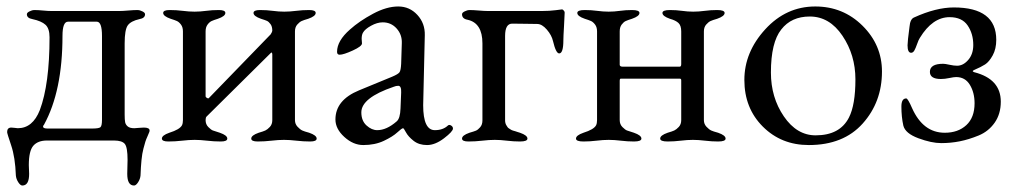

<svg xmlns="http://www.w3.org/2000/svg" viewBox="-20 -434 3146 593"><path d="M127 -37H264Q285 -37 290 -41Q295 -45 295 -64V-323Q295 -367 279 -367H190Q173 -367 173 -323Q173 -153 116 -49Q113 -46 113 -43Q113 -37 127 -37ZM35 -38Q81 -38 103 -94Q133 -174 133 -319Q133 -346 120.5 -357.5Q108 -369 80 -375Q63 -378 63 -390Q63 -395 71.5 -399Q80 -403 85 -403Q98 -403 113 -401.5Q128 -400 139 -400H348Q359 -400 376 -401.5Q393 -403 406 -403Q411 -403 419.5 -399Q428 -395 428 -390Q428 -378 411 -375Q384 -369 374.5 -355.5Q365 -342 365 -300V-80Q365 -64 366.5 -56.5Q368 -49 374.5 -43.5Q381 -38 395 -38Q398 -38 408 -39Q418 -40 424 -40Q442 -40 442 -31Q442 -28 441 -26Q441 -25 436 -14Q431 -3 429 3.5Q427 10 423 25Q419 40 417 60.5Q415 81 414 108Q413 119 406.5 129Q400 139 394 139Q373 139 373 103Q373 95 373.5 80.5Q374 66 374 60Q374 21 365.5 10.5Q357 0 332 0H125Q97 0 83 16Q69 32 69 76Q69 80 69.5 89Q70 98 70 103Q70 139 49 139Q43 139 36.5 129Q30 119 29 108Q27 52 14.5 15Q2 -22 2 -26Q2 -40 15 -40Q19 -40 26 -39Q33 -38 35 -38Z M821 -339Q821 -352 815.5 -359.5Q810 -367 804.5 -369.5Q799 -372 786 -376Q763 -384 763 -394Q763 -403 783 -403Q804 -403 822.5 -400.5Q841 -398 858 -398Q875 -398 894.5 -400.5Q914 -403 935 -403Q955 -403 955 -394Q955 -384 932 -376Q918 -372 911.5 -369Q905 -366 898 -358Q891 -350 891 -337V-63Q891 -51 899 -42.5Q907 -34 913.5 -31Q920 -28 935 -24Q958 -16 958 -6Q958 3 938 3Q917 3 895.5 0.5Q874 -2 857 -2Q840 -2 818.5 0.5Q797 3 776 3Q756 3 756 -6Q756 -16 779 -24Q793 -28 799.5 -31Q806 -34 813.5 -42Q821 -50 821 -63V-266Q821 -270 819 -272L817 -271L618 -74Q615 -71 615 -63Q615 -50 623.5 -41.5Q632 -33 637.5 -31Q643 -29 659 -24Q682 -16 682 -6Q682 3 662 3Q641 3 619.5 0.5Q598 -2 581 -2Q564 -2 542.5 0.5Q521 3 500 3Q480 3 480 -6Q480 -16 503 -24Q535 -34 542 -47Q545 -53 545 -63V-337Q545 -350 539 -358Q533 -366 526.5 -369Q520 -372 507 -376Q484 -384 484 -394Q484 -403 504 -403Q525 -403 544.5 -400.5Q564 -398 581 -398Q598 -398 616.5 -400.5Q635 -403 656 -403Q676 -403 676 -394Q676 -384 653 -376Q640 -372 633.5 -369Q627 -366 621 -358Q615 -350 615 -337V-137Q615 -134 619 -131.5Q623 -129 625 -131L816 -328Q821 -336 821 -339Z M1323 -32Q1348 -32 1363 -46Q1367 -50 1373 -46.5Q1379 -43 1379 -37Q1379 -28 1351.5 -7Q1324 14 1299 14Q1274 14 1257.5 1Q1241 -12 1234 -25Q1227 -38 1225 -38Q1221 -38 1207 -25Q1193 -12 1165.5 1Q1138 14 1102 14Q1071 14 1043.5 -11Q1016 -36 1016 -65Q1016 -125 1089 -155L1191 -197Q1210 -205 1214 -211Q1218 -217 1219 -237L1221 -301Q1222 -327 1205 -346Q1188 -365 1162 -365Q1145 -365 1126 -354.5Q1107 -344 1101 -333Q1097 -326 1097 -314Q1097 -312 1097.5 -307Q1098 -302 1098 -300Q1098 -291 1069.5 -278Q1041 -265 1029 -265Q1021 -265 1021 -274Q1021 -308 1061 -343Q1090 -369 1132 -391.5Q1174 -414 1210 -414Q1245 -414 1269 -388Q1293 -362 1292 -325L1287 -109Q1287 -32 1323 -32ZM1096 -87Q1096 -61 1112 -46.5Q1128 -32 1145 -32Q1174 -32 1205 -59Q1216 -68 1217 -99L1219 -148Q1220 -169 1210 -169Q1203 -169 1196 -166Q1096 -132 1096 -87Z M1540 -62Q1540 -58 1541 -54Q1542 -50 1544 -47Q1546 -44 1547.5 -41.5Q1549 -39 1552.5 -37Q1556 -35 1558 -33.5Q1560 -32 1565 -30.5Q1570 -29 1572 -28.5Q1574 -28 1579.5 -26Q1585 -24 1586 -24Q1609 -16 1609 -6Q1609 3 1586 3Q1566 3 1545.5 0.5Q1525 -2 1508 -2Q1491 -2 1469.5 0.5Q1448 3 1427 3Q1407 3 1407 -6Q1407 -16 1430 -24Q1444 -28 1450 -30.5Q1456 -33 1463 -41Q1470 -49 1470 -62V-300Q1470 -363 1424 -373Q1407 -376 1407 -390Q1407 -395 1415.5 -399Q1424 -403 1429 -403Q1442 -403 1459 -401.5Q1476 -400 1487 -400H1654Q1677 -400 1696 -402.5Q1715 -405 1716 -405Q1717 -405 1718.5 -404Q1720 -403 1722 -400.5Q1724 -398 1724 -395Q1724 -386 1722 -353.5Q1720 -321 1720 -310Q1720 -269 1707 -269Q1697 -269 1688 -307Q1684 -325 1669 -342.5Q1654 -360 1639 -360Q1633 -360 1603 -360.5Q1573 -361 1562 -361Q1540 -361 1540 -323Z M2084 -337Q2084 -355 2075.5 -363Q2067 -371 2049 -376Q2026 -384 2026 -394Q2026 -403 2049 -403Q2069 -403 2086.5 -400.5Q2104 -398 2121 -398Q2138 -398 2156.5 -400.5Q2175 -403 2195 -403Q2218 -403 2218 -394Q2218 -384 2195 -376Q2181 -372 2174.5 -369Q2168 -366 2161 -358Q2154 -350 2154 -337V-63Q2154 -51 2162 -42.5Q2170 -34 2176.5 -31Q2183 -28 2198 -24Q2221 -16 2221 -6Q2221 3 2198 3Q2178 3 2157.5 0.5Q2137 -2 2120 -2Q2103 -2 2082.5 0.5Q2062 3 2042 3Q2019 3 2019 -6Q2019 -16 2042 -24Q2056 -28 2062.5 -31Q2069 -34 2076.5 -42Q2084 -50 2084 -63V-186Q2084 -191 2080 -191H1897Q1894 -191 1894 -184V-63Q1894 -50 1902.5 -41.5Q1911 -33 1916.5 -31Q1922 -29 1938 -24Q1961 -16 1961 -6Q1961 3 1938 3Q1918 3 1897.5 0.5Q1877 -2 1860 -2Q1843 -2 1822.5 0.5Q1802 3 1782 3Q1759 3 1759 -6Q1759 -16 1782 -24Q1814 -34 1821 -47Q1824 -53 1824 -63V-337Q1824 -350 1818 -358Q1812 -366 1805.5 -369Q1799 -372 1786 -376Q1763 -384 1763 -394Q1763 -403 1786 -403Q1806 -403 1824.5 -400.5Q1843 -398 1860 -398Q1877 -398 1894.5 -400.5Q1912 -403 1932 -403Q1955 -403 1955 -394Q1955 -384 1932 -376Q1919 -372 1912.5 -369Q1906 -366 1900 -358Q1894 -350 1894 -337V-234Q1894 -228 1904 -228H2079Q2084 -228 2084 -236Z M2498 -414Q2584 -414 2644 -354.5Q2704 -295 2704 -213Q2704 -119 2644.5 -52.5Q2585 14 2478 14Q2393 14 2336 -43Q2279 -100 2279 -187Q2279 -273 2343.5 -343.5Q2408 -414 2498 -414ZM2481 -383Q2424 -383 2393 -343Q2361 -303 2361 -210Q2361 -133 2401 -74.5Q2441 -16 2499 -16Q2574 -16 2602 -71Q2622 -110 2622 -189Q2622 -264 2582 -323.5Q2542 -383 2481 -383Z M2989 -218Q2980 -214 2989 -211Q3071 -190 3071 -120Q3071 -82 3052 -55Q3033 -28 3002.5 -15.5Q2972 -3 2944 2.5Q2916 8 2887 8Q2857 8 2816.5 -7Q2776 -22 2770 -46Q2764 -73 2764 -105Q2764 -130 2779 -130Q2784 -130 2797 -100Q2831 -24 2898 -24Q2939 -24 2964.5 -47.5Q2990 -71 2990 -115Q2990 -148 2975.5 -172Q2961 -196 2933 -196Q2926 -196 2912 -193Q2898 -190 2886 -190Q2852 -190 2852 -212Q2852 -237 2893 -237Q2899 -237 2912.5 -234Q2926 -231 2936 -231Q2955 -231 2970.5 -249Q2986 -267 2986 -295Q2986 -330 2968.5 -355.5Q2951 -381 2913 -381Q2860 -381 2821 -317Q2817 -311 2812.5 -298Q2808 -285 2804 -278Q2800 -271 2794 -271Q2783 -271 2783 -294Q2783 -306 2789 -351Q2791 -375 2803 -380Q2871 -411 2926 -411Q3057 -411 3057 -311Q3057 -283 3046 -263Q3035 -243 3022.5 -235Q3010 -227 2989 -218Z"/></svg>

Font: EB Garamond SC 12
Style: Regular
Weight: 400
Version: Version 0.016 ; ttfautohint (v0.97) -l 8 -r 50 -G 200 -x 0 -